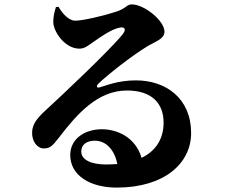

<svg xmlns="http://www.w3.org/2000/svg" viewBox="-20 -797 1040 872"><path d="M321 -703C295 -703 265 -732 246 -766L234 -765C226 -738 222 -722 222 -696C222 -657 272 -576 341 -576C365 -576 383 -592 402 -605C438 -630 486 -665 526 -672C544 -675 557 -666 536 -640C478 -568 253 -356 186 -295C147 -259 128 -232 126 -200C123 -156 149 -124 176 -123C205 -122 217 -132 246 -170C331 -281 424 -386 557 -386C668 -386 723 -329 723 -240C723 -175 695 -115 623 -80C595 -176 509 -210 443 -210C364 -210 299 -166 299 -93C299 1 391 55 510 55C725 55 848 -54 848 -193C848 -349 735 -432 597 -432C514 -432 459 -407 432 -400C421 -397 414 -404 427 -417C461 -451 579 -545 653 -589C685 -608 727 -620 727 -653C727 -703 635 -777 579 -777C554 -777 556 -760 508 -744C450 -725 356 -703 321 -703ZM513 -52C497 -51 480 -50 462 -50C396 -50 349 -70 349 -109C349 -139 372 -158 411 -158C464 -158 501 -113 513 -52Z"/></svg>

Font: Noto Serif CJK SC Black
Style: Regular
Weight: 900
Designer: Ryoko NISHIZUKA 西塚涼子 (kana & ideographs); Frank Grießhammer (Latin, Greek & Cyrillic); Wenlong ZHANG 张文龙 (bopomofo); San
Foundry: Adobe
Version: Version 2.001;hotconv 1.1.0;makeotfexe 2.6.0